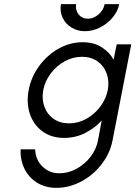

<svg xmlns="http://www.w3.org/2000/svg" viewBox="-20 -653 651 923"><path d="M79 65H149Q151 116 184.5 148Q218 180 265 180Q308 180 347.5 158.5Q387 137 415 101Q443 65 451 22L469 -74Q438 -39 391 -14.5Q344 10 288 10Q227 10 184 -21.5Q141 -53 123.5 -106Q106 -159 118 -220Q129 -281 167 -334Q205 -387 260.5 -418.5Q316 -450 377 -450Q433 -450 471 -424.5Q509 -399 526 -366L541 -440H611L521 22Q509 84 468.5 136.5Q428 189 370.5 219.5Q313 250 251 250Q197 250 157 224.5Q117 199 97 157Q77 115 79 65ZM498 -220Q506 -262 493 -299Q480 -336 449 -358Q418 -380 374 -380Q331 -380 291.5 -358.5Q252 -337 224 -300Q196 -263 188 -220Q180 -177 193.5 -140Q207 -103 238 -81.5Q269 -60 312 -60Q356 -60 395.5 -82Q435 -104 462.5 -141Q490 -178 498 -220ZM388 -503Q352 -503 323 -521Q294 -539 280.5 -569Q267 -599 273 -633H346Q341 -606 357.5 -584.5Q374 -563 403 -563Q430 -563 454 -584Q478 -605 483 -633H553Q547 -600 522.5 -570Q498 -540 462 -521.5Q426 -503 388 -503Z"/></svg>

Font: Teachers[wght] Italic
Style: Regular
Weight: 400
Designer: Alfredo Marco Pradil & Chank Diesel
Version: Version 1.000;Glyphs 3.1.2 (3151)